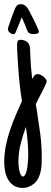

<svg xmlns="http://www.w3.org/2000/svg" viewBox="-57 -545 246 929"><path d="M168.9 -150.9Q168.9 -147.9 164.3 -137.5Q159.7 -127 152.8 -113.3Q146 -99.6 138.2 -84.7Q130.4 -69.8 124.5 -58.1Q121.6 -52.2 119.6 -47.6Q117.7 -43 116.2 -40.5L120.6 -14.2Q129.4 42 137.2 98.6Q145 155.3 145 212.9Q145 230 144.3 248.3Q143.6 266.6 139.9 284.2Q136.2 301.8 128.2 317.6Q120.1 333.5 105.5 345.2Q94.2 354 81.1 359.1Q67.9 364.3 53.7 364.3Q26.9 364.3 9.5 352.8Q-7.8 341.3 -18.1 323.2Q-28.3 305.2 -32.5 283Q-36.6 260.7 -36.6 238.8Q-36.6 200.2 -29.1 162.1Q-21.5 124 -9.3 86.9Q2.9 49.8 18.3 14.2Q33.7 -21.5 49.3 -56.2Q42 -100.1 37.6 -143.3Q33.2 -186.5 30.3 -232.4L28.8 -255.9Q27.8 -273.9 26.6 -292Q25.4 -310.1 25.4 -328.6Q25.4 -338.4 28.6 -345.5Q31.7 -352.5 43 -352.5Q48.3 -352.5 53.2 -351.6Q58.1 -350.6 63.5 -348.1V-348.6Q72.8 -344.2 77.6 -338.6Q82.5 -333 85 -326.7Q87.4 -320.3 88.1 -313Q88.9 -305.7 88.9 -297.9V-290Q90.3 -255.9 92.5 -226.3Q94.7 -196.8 98.6 -162.6Q103 -171.4 109.1 -179Q115.2 -186.5 126 -186.5Q131.3 -186.5 138.9 -183.1Q146.5 -179.7 153.1 -174.3Q159.7 -168.9 164.3 -162.6Q168.9 -156.2 168.9 -150.9ZM79.6 201.2Q79.6 168.9 76.4 135.3Q73.2 101.6 68.4 68.8Q53.7 107.9 43 151.1Q32.2 194.3 32.2 235.4Q32.2 243.7 32.7 253.7Q33.2 263.7 35.2 273.9Q37.1 284.2 40.5 293.5Q43.9 302.7 49.8 308.6Q50.3 309.1 52.7 309.1Q59.1 309.1 63.5 302.5Q67.9 295.9 70.8 285.6Q73.7 275.4 75.4 262.7Q77.1 250 78.1 238Q79.1 226.1 79.3 216.1Q79.6 206.1 79.6 201.2ZM131.3 -392.1Q131.3 -388.2 128.4 -385.7Q125.5 -383.3 121.6 -382.1Q117.7 -380.9 113.3 -380.6Q108.9 -380.4 106 -380.4Q101.6 -380.4 96.4 -380.6Q91.3 -380.9 87.4 -383.3Q80.6 -386.2 77.9 -391.4Q75.2 -396.5 72.8 -401.9Q66.9 -417.5 61 -432.1Q55.2 -446.8 48.3 -461.4Q41.5 -444.3 34.7 -427.7Q27.8 -411.1 21 -394Q19.5 -389.6 17.8 -386.5Q16.1 -383.3 12.2 -380.4Q11.2 -379.4 7.3 -379.4Q3.4 -379.4 -1.2 -381.6Q-5.9 -383.8 -9.8 -387.2Q-13.7 -390.6 -16.4 -395Q-19 -399.4 -19 -403.8Q-19 -407.2 -14.4 -421.1Q-9.8 -435.1 -3.7 -451.9Q2.4 -468.8 8.1 -483.9Q13.7 -499 16.1 -504.4Q20.5 -514.2 26.6 -519.5Q32.7 -524.9 44.4 -524.9Q58.1 -524.9 68.8 -514.2Q77.6 -505.4 83.5 -493.9Q89.4 -482.4 95.2 -471.2Q97.2 -467.3 103.3 -455.3Q109.4 -443.4 115.5 -430.2Q121.6 -417 126.5 -405.8Q131.3 -394.5 131.3 -392.1Z"/></svg>

Font: Just Another Hand
Style: Regular
Weight: 400
Designer: Astigmatic (AOETI)
Foundry: Astigmatic (AOETI)
Version: Version 1.001